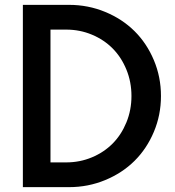

<svg xmlns="http://www.w3.org/2000/svg" viewBox="-20 -770 721 790"><path d="M264.1 0H74.1V-750H264.1Q342.7 -750 413 -720.9Q483.2 -691.8 533.4 -642Q583.6 -592.3 613 -522.7Q642.3 -453.2 642.3 -375Q642.3 -296.8 613 -227.3Q583.6 -157.7 533.4 -108Q483.2 -58.2 413 -29.1Q342.7 0 264.1 0ZM252.3 -648.2H187.7V-101.8H252.3Q308.6 -101.8 358.4 -122.7Q408.2 -143.6 443.9 -179.8Q479.5 -215.9 500.2 -266.6Q520.9 -317.3 520.9 -375Q520.9 -432.7 500.2 -483.4Q479.5 -534.1 443.9 -570.2Q408.2 -606.4 358.4 -627.3Q308.6 -648.2 252.3 -648.2Z"/></svg>

Font: Spartan MB SemBd
Style: Regular
Weight: 600
Designer: Matt Bailey, Mirko Velimirovic
Foundry: Matt Bailey
Version: Version 1.005